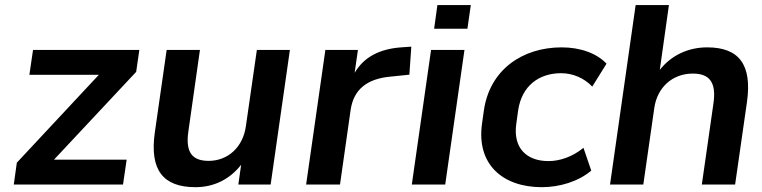

<svg xmlns="http://www.w3.org/2000/svg" viewBox="-20 -739 3051 769"><path d="M472.7 0 487.3 -99.6H196.3L525.4 -451.2L538.1 -539.1H112.3L97.7 -439.5H376L47.4 -87.4L35.2 0Z M762.7 10.7C838.4 10.7 901.4 -22 945.8 -79.1L934.6 0H1064L1141.1 -539.1H1008.8L964.8 -233.4C953.1 -148.9 892.1 -94.7 815.9 -94.7C750.5 -94.7 722.2 -127.9 734.4 -212.4L780.8 -539.1H647.5L600.1 -208.5C578.6 -58.1 633.3 10.7 762.7 10.7Z M1341.8 0 1384.3 -298.3C1396 -379.4 1448.2 -423.3 1543.9 -432.1L1619.6 -439.9L1627.4 -552.2L1586.4 -549.3C1500.5 -543 1437.5 -510.7 1400.4 -447.3L1413.6 -539.1H1283.2L1206.1 0Z M1763.2 0 1840.3 -539.1H1706.5L1629.4 0ZM1852.1 -624 1865.7 -718.8H1731.9L1718.8 -624Z M2149.9 10.7C2221.2 10.7 2296.4 -11.7 2348.1 -55.7L2316.9 -147C2272.9 -110.8 2221.7 -93.8 2176.8 -93.8C2090.3 -93.8 2033.7 -145 2047.9 -243.7L2055.2 -296.4C2069.8 -396.5 2140.1 -445.8 2227.1 -445.8C2273.9 -445.8 2319.3 -426.8 2352.1 -392.1L2409.2 -483.9C2370.6 -525.4 2304.7 -549.3 2229.5 -549.3C2073.2 -549.3 1941.4 -460.4 1918 -296.4L1910.6 -243.7C1887.7 -82 1992.2 10.7 2149.9 10.7Z M2556.6 0 2600.6 -306.6C2612.3 -388.7 2672.9 -444.3 2754.9 -444.3C2820.3 -444.3 2850.1 -411.1 2837.4 -324.2L2791 0H2924.3L2971.7 -330.1C2993.2 -481.9 2938.5 -549.3 2812.5 -549.3C2735.4 -549.3 2667.5 -516.6 2622.6 -459L2659.2 -718.8H2525.9L2423.3 0Z"/></svg>

Font: Winston SemiBold
Style: Italic
Weight: 600
Italic angle: -8.13011°
Designer: Vernon Adams, Kim Jin-seong, David Berlow, Cristiano Sobral
Foundry: The Winston Project Authors
Version: Version 3.004